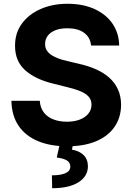

<svg xmlns="http://www.w3.org/2000/svg" viewBox="-20 -757 695 1007"><path d="M457.7 -518.1Q453.5 -561.1 421.2 -584.9Q388.8 -608.7 333.5 -608.7Q295.8 -608.7 269.9 -598.2Q244 -587.7 230.3 -569.2Q216.6 -550.8 216.6 -527.3Q215.9 -507.8 225 -493.3Q234 -478.7 250 -468.2Q266 -457.7 286.9 -450.1Q307.9 -442.5 331.7 -437.1L397 -421.5Q444.6 -410.9 484.4 -393.1Q524.1 -375.4 553.3 -349.4Q582.4 -323.5 598.5 -288.4Q614.7 -253.2 615.1 -207.7Q614.7 -141 581.1 -92.2Q547.6 -43.3 484.6 -16.5Q421.5 10.3 332.7 10.3Q244.7 10.3 179.5 -16.7Q114.3 -43.7 77.9 -96.8Q41.5 -149.9 39.8 -228.3H188.6Q191.1 -191.8 209.7 -167.4Q228.3 -143.1 259.8 -130.9Q291.2 -118.6 331 -118.6Q370 -118.6 399 -130Q427.9 -141.3 443.9 -161.6Q459.9 -181.8 459.9 -208.1Q459.9 -232.6 445.5 -249.3Q431.1 -266 403.6 -277.7Q376.1 -289.4 336.3 -299L257.1 -318.9Q165.1 -341.3 111.9 -388.8Q58.6 -436.4 58.9 -517Q58.6 -583.1 94.3 -632.5Q130 -681.8 192.5 -709.5Q255 -737.2 334.5 -737.2Q415.5 -737.2 476 -709.5Q536.6 -681.8 570.3 -632.5Q604 -583.1 605.1 -518.1ZM293.7 -2.8H363.3L357.6 28.1Q394.2 33.7 417.4 55.4Q440.7 77.1 441.1 114.3Q441.4 167.3 392 198.7Q342.7 230.1 253.6 230.1L252.1 162.6Q296.9 162.6 322.3 151.8Q347.7 141 348.7 118.3Q349.4 96.6 332 85.2Q314.6 73.9 277.7 69.2Z"/></svg>

Font: InterMG
Style: Bold
Weight: 700
Designer: Rasmus Andersson
Foundry: rsms
Version: Version 3.019;December 26, 2023;FontCreator 15.0.0.2955 64-b